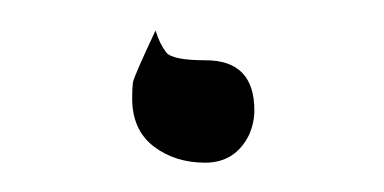

<svg xmlns="http://www.w3.org/2000/svg" viewBox="-20 -311 258 129"><path d="M118.2 -270.5C103.2 -270.5 94.3 -272.3 91.6 -275.9C88.8 -279.5 86.4 -284.3 84.5 -290.5C74.7 -269.7 69.7 -258.1 69.3 -255.6C69 -253.2 68.8 -249.7 68.8 -245.1C68.8 -230.8 73.6 -220 83.3 -212.6C92.9 -205.3 104.4 -201.7 117.9 -201.7C131.4 -201.7 141.3 -208 147.5 -220.7C149.7 -225.9 150.9 -231.3 150.9 -236.8C150.9 -259.3 140 -270.5 118.2 -270.5Z"/></svg>

Font: Kristi
Style: Medium
Weight: 400
Italic angle: -15°
Version: Version 1.003